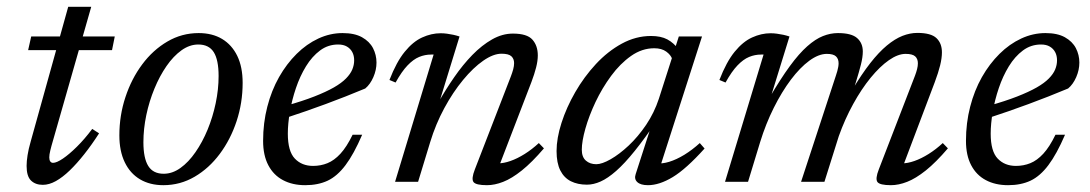

<svg xmlns="http://www.w3.org/2000/svg" viewBox="-20 -533 3195 563"><path d="M62.5 -386 71.5 -426H316.5L308.5 -386ZM131 -105.5Q129 -98 127.5 -91.8Q126 -85.5 125.2 -80.5Q124.5 -75.5 124.5 -71.5Q124.5 -63.5 127.5 -59.5Q130.5 -55.5 135.5 -55.5Q146 -55.5 164.5 -68Q183 -80.5 205.5 -102.8Q228 -125 250.5 -155L270.5 -142Q249 -108.5 227.2 -81Q205.5 -53.5 184.5 -33.2Q163.5 -13 143.8 -2Q124 9 105.5 9Q84 9 71 -3.5Q58 -16 58 -46.5Q58 -60 60.8 -77.8Q63.5 -95.5 70 -118L180 -513H247.5Z M562.5 -436Q602.5 -436 631.2 -418.8Q660 -401.5 675.8 -369Q691.5 -336.5 691.5 -290Q691.5 -231.5 673.8 -177.8Q656 -124 624.5 -81.8Q593 -39.5 550.8 -14.8Q508.5 10 459 10Q419.5 10 390.5 -7.2Q361.5 -24.5 345.8 -57.2Q330 -90 330 -136Q330 -194.5 347.8 -248.2Q365.5 -302 397 -344.2Q428.5 -386.5 470.8 -411.2Q513 -436 562.5 -436ZM460 -23.5Q485.5 -23.5 509.2 -40.5Q533 -57.5 553.2 -86.8Q573.5 -116 588.8 -153Q604 -190 612.5 -230.5Q621 -271 621 -310Q621 -357.5 606.8 -380Q592.5 -402.5 561.5 -402.5Q536 -402.5 512.2 -385.5Q488.5 -368.5 468.2 -339.2Q448 -310 432.8 -273Q417.5 -236 409 -195.5Q400.5 -155 400.5 -116Q400.5 -69 414.8 -46.2Q429 -23.5 460 -23.5Z M971.5 -402.5Q942 -402.5 918.5 -385Q895 -367.5 877.2 -338.5Q859.5 -309.5 847.8 -274.8Q836 -240 830 -205Q824 -170 824 -141Q824 -89.5 844.5 -68Q865 -46.5 898 -46.5Q920.5 -46.5 940.2 -54.5Q960 -62.5 978.2 -82.2Q996.5 -102 1014 -138H1042Q1017.5 -81 993.2 -48.8Q969 -16.5 940.8 -3.2Q912.5 10 875 10Q837.5 10 809.8 -4.8Q782 -19.5 766.8 -48.5Q751.5 -77.5 751.5 -120Q751.5 -172.5 763.8 -220Q776 -267.5 798.2 -306.8Q820.5 -346 849.8 -375Q879 -404 913.5 -420Q948 -436 984.5 -436Q1019.5 -436 1041.5 -423.8Q1063.5 -411.5 1073.8 -391.8Q1084 -372 1084 -349.5Q1084 -328 1074.8 -306.8Q1065.5 -285.5 1051 -273.5Q1022 -261.5 993 -250Q964 -238.5 934.8 -227.8Q905.5 -217 876.2 -206.8Q847 -196.5 817.5 -187L819 -223Q867 -236.5 901.5 -250Q936 -263.5 958.8 -276.5Q981.5 -289.5 994.5 -302.8Q1007.5 -316 1013 -329.2Q1018.5 -342.5 1018.5 -356Q1018.5 -370 1013 -380.2Q1007.5 -390.5 997.2 -396.5Q987 -402.5 971.5 -402.5Z M1140 -291 1122 -298.5Q1142.5 -351.5 1166.8 -381.2Q1191 -411 1218 -423.2Q1245 -435.5 1272 -435.5Q1281.5 -435.5 1290.8 -434.2Q1300 -433 1309.2 -431Q1318.5 -429 1327.5 -426L1267.5 -231H1264.5Q1286.5 -270 1311.8 -306.5Q1337 -343 1365 -371.8Q1393 -400.5 1423 -417.5Q1453 -434.5 1484 -434.5Q1525.5 -434.5 1541.2 -416.8Q1557 -399 1557 -370.5Q1557 -354.5 1552 -335Q1547 -315.5 1538.5 -293L1439.5 -35.5L1440.5 -54Q1457 -54 1477 -61Q1497 -68 1518.5 -81.5Q1540 -95 1560 -113.5L1575 -98Q1540 -57 1510.2 -33.2Q1480.5 -9.5 1455.5 0.2Q1430.5 10 1408 10Q1375.5 10 1368.5 0.8Q1361.5 -8.5 1372.5 -36.5L1478 -309Q1482 -319.5 1484.8 -329.5Q1487.5 -339.5 1487.5 -348Q1487.5 -360.5 1479.5 -368Q1471.5 -375.5 1450.5 -375.5Q1426.5 -375.5 1397 -355Q1367.5 -334.5 1337.8 -298.5Q1308 -262.5 1282.8 -215.8Q1257.5 -169 1241.5 -116.5L1206 0H1138.5L1251.5 -373Q1249.5 -373 1247.8 -373Q1246 -373 1244 -373Q1226 -373 1209 -366Q1192 -359 1175 -341.2Q1158 -323.5 1140 -291Z M1844 -22.5 1896 -183.5H1909Q1871.5 -128 1841.5 -90.8Q1811.5 -53.5 1786.8 -31.8Q1762 -10 1741.2 -0.8Q1720.5 8.5 1701 8.5Q1674 8.5 1654 -1.5Q1634 -11.5 1623 -33.2Q1612 -55 1612 -90Q1612 -127.5 1626.5 -172.8Q1641 -218 1666.8 -262.8Q1692.5 -307.5 1727.2 -345Q1762 -382.5 1803.2 -405Q1844.5 -427.5 1889 -427.5Q1918 -427.5 1936.8 -417.5Q1955.5 -407.5 1971 -387L1951 -360Q1947 -372 1933.5 -381.8Q1920 -391.5 1898.5 -391.5Q1862.5 -391.5 1830.5 -369Q1798.5 -346.5 1772 -310.5Q1745.5 -274.5 1726.2 -233.8Q1707 -193 1696.5 -155.8Q1686 -118.5 1686 -94Q1686 -72.5 1698 -62Q1710 -51.5 1728.5 -51.5Q1745 -51.5 1770.5 -66Q1796 -80.5 1823.5 -106.2Q1851 -132 1874.8 -167.2Q1898.5 -202.5 1912 -243.5L1970.5 -426H2031H2038.5L1913 -35.5L1904.5 -54.5Q1921 -52 1942.2 -58.5Q1963.5 -65 1986.8 -79.2Q2010 -93.5 2032 -113.5L2046 -97.5Q1992 -37.5 1952.8 -13.8Q1913.5 10 1880 10Q1858.5 10 1848.8 1Q1839 -8 1844 -22.5Z M2624 -35.5 2625 -54Q2641.5 -54 2661.5 -61Q2681.5 -68 2703 -81.5Q2724.5 -95 2744.5 -113.5L2759.5 -98Q2724.5 -57 2694.8 -33.2Q2665 -9.5 2640 0.2Q2615 10 2592.5 10Q2560 10 2553 0.8Q2546 -8.5 2557 -36.5L2663 -311Q2667 -321.5 2669.2 -330.5Q2671.5 -339.5 2671.5 -347.5Q2671.5 -360.5 2663.5 -367.8Q2655.5 -375 2635.5 -375Q2613 -375 2586.5 -356.5Q2560 -338 2533 -305Q2506 -272 2481.8 -228Q2457.5 -184 2439.5 -133.5L2397.5 0H2329L2431 -311Q2433.5 -318 2435.2 -324.5Q2437 -331 2438 -336.8Q2439 -342.5 2439 -347.5Q2439 -360.5 2431.2 -367.8Q2423.5 -375 2404.5 -375Q2380.5 -375 2353.2 -355Q2326 -335 2299.2 -299.5Q2272.5 -264 2249 -217Q2225.5 -170 2209 -116.5L2173.5 0H2106L2219 -373Q2217 -373 2215.2 -373Q2213.5 -373 2211.5 -373Q2193.5 -373 2176.5 -366Q2159.5 -359 2142.5 -341.2Q2125.5 -323.5 2107.5 -291L2089.5 -298.5Q2110 -351.5 2134.2 -381.2Q2158.5 -411 2185.5 -423.2Q2212.5 -435.5 2239.5 -435.5Q2249 -435.5 2258.2 -434.2Q2267.5 -433 2276.8 -431Q2286 -429 2295 -426L2239 -245H2235.5Q2268.5 -301.5 2295.8 -338.8Q2323 -376 2347 -397.2Q2371 -418.5 2393 -427.2Q2415 -436 2437 -436Q2477 -436 2493.5 -421.2Q2510 -406.5 2510 -382Q2510 -365.5 2504.5 -343.8Q2499 -322 2490 -293L2482.5 -268.5H2478.5Q2506.5 -315.5 2531.8 -347.8Q2557 -380 2580.5 -399.5Q2604 -419 2626.2 -427.8Q2648.5 -436.5 2670 -436.5Q2710 -436.5 2726 -421.2Q2742 -406 2742 -379.5Q2742 -363 2736.8 -341.5Q2731.5 -320 2721 -292Z M3032.5 -402.5Q3003 -402.5 2979.5 -385Q2956 -367.5 2938.2 -338.5Q2920.5 -309.5 2908.8 -274.8Q2897 -240 2891 -205Q2885 -170 2885 -141Q2885 -89.5 2905.5 -68Q2926 -46.5 2959 -46.5Q2981.5 -46.5 3001.2 -54.5Q3021 -62.5 3039.2 -82.2Q3057.5 -102 3075 -138H3103Q3078.5 -81 3054.2 -48.8Q3030 -16.5 3001.8 -3.2Q2973.5 10 2936 10Q2898.5 10 2870.8 -4.8Q2843 -19.5 2827.8 -48.5Q2812.5 -77.5 2812.5 -120Q2812.5 -172.5 2824.8 -220Q2837 -267.5 2859.2 -306.8Q2881.5 -346 2910.8 -375Q2940 -404 2974.5 -420Q3009 -436 3045.5 -436Q3080.5 -436 3102.5 -423.8Q3124.5 -411.5 3134.8 -391.8Q3145 -372 3145 -349.5Q3145 -328 3135.8 -306.8Q3126.5 -285.5 3112 -273.5Q3083 -261.5 3054 -250Q3025 -238.5 2995.8 -227.8Q2966.5 -217 2937.2 -206.8Q2908 -196.5 2878.5 -187L2880 -223Q2928 -236.5 2962.5 -250Q2997 -263.5 3019.8 -276.5Q3042.5 -289.5 3055.5 -302.8Q3068.5 -316 3074 -329.2Q3079.5 -342.5 3079.5 -356Q3079.5 -370 3074 -380.2Q3068.5 -390.5 3058.2 -396.5Q3048 -402.5 3032.5 -402.5Z"/></svg>

Font: Newsreader Text
Style: Italic
Weight: 400
Italic angle: -17°
Designer: Hugues Gentile
Foundry: Production Type
Version: Version 1.001